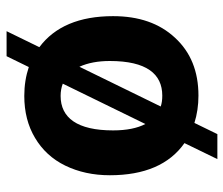

<svg xmlns="http://www.w3.org/2000/svg" viewBox="-70 -564 703 604"><g transform="rotate(-90 282.0 -262.5)"><path d="M32.2 -269C32.2 -160.2 65.9 -81.5 133.3 -34.2L83 69.3H161.6L196.8 -2.9C223.1 5.4 252 9.8 282.7 9.8C358.9 9.8 419.4 -14.6 464.8 -64C510.3 -112.8 532.7 -177.7 532.7 -258.8C532.7 -364.7 500 -442.4 435.1 -490.7L485.4 -593.8H406.7L372.6 -523.9C344.7 -533.2 314.5 -538.1 281.7 -538.1C231.4 -538.1 187.5 -526.9 149.9 -504.4C111.8 -481.9 82.5 -450.2 62.5 -409.2C42.5 -368.2 32.2 -321.3 32.2 -269ZM173.3 -258.8C173.3 -371.6 212.9 -423.8 281.7 -423.8C295.9 -423.8 308.6 -421.4 320.3 -417L193.4 -157.2C180.2 -182.6 173.3 -216.3 173.3 -258.8ZM391.6 -269C391.6 -153.8 351.1 -104 282.7 -104C269.5 -104 258.3 -105.5 248.5 -108.9L373.5 -364.7C385.7 -337.9 391.6 -306.2 391.6 -269Z"/></g></svg>

Font: Roboto
Style: Bold
Weight: 700
Designer: Google
Version: Version 2.137; 2017